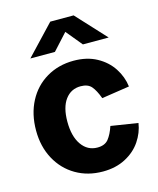

<svg xmlns="http://www.w3.org/2000/svg" viewBox="-114 -830 760 921"><g transform="rotate(-15 266.0 -370.0)"><path d="M508 -352 370 -331Q355 -372 337.5 -392.5Q320 -413 284 -413Q236 -413 207.5 -374.5Q179 -336 179 -265Q179 -192 208.5 -150Q238 -108 287 -108Q324 -108 342 -130.5Q360 -153 373 -192L507 -171Q500 -124 472 -82.5Q444 -41 395.5 -15.5Q347 10 283 10Q208 10 149 -24.5Q90 -59 56.5 -121Q23 -183 23 -263Q23 -344 56 -407Q89 -470 148.5 -505Q208 -540 283 -540Q349 -540 397.5 -513.5Q446 -487 474 -444Q502 -401 508 -352ZM281 -684 208 -604H86L224 -750H340L475 -604H347Z"/></g></svg>

Font: Morrison
Style: Bold
Weight: 700
Designer: Pablo Impallari, Rodrigo Fuenzalida (Modified by Dan O. Williams)
Version: Version 0.03;June 6, 2019;FontCreator 11.5.0.2425 64-bit; tt